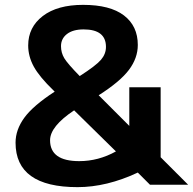

<svg xmlns="http://www.w3.org/2000/svg" viewBox="-20 -760 794 790"><path d="M285 -306Q186 -240 186 -183Q186 -97 306 -97Q385 -97 457 -137ZM386 -368 512 -242V-401H641V-113L754 0H597L547 -50Q419 10 299 10Q44 10 44 -173Q44 -226 80 -275.5Q116 -325 205 -383L200 -388Q142 -444 119 -486Q96 -528 96 -573Q96 -648 156 -694Q216 -740 322 -740Q433 -740 490 -696.5Q547 -653 547 -575Q547 -521 510.5 -472.5Q474 -424 386 -368ZM308 -447Q375 -490 395.5 -514Q416 -538 416 -567Q416 -639 324 -639Q280 -639 255.5 -620Q231 -601 231 -570Q231 -543 244.5 -520.5Q258 -498 308 -447Z"/></svg>

Font: Mplus 1p Bold
Style: Bold
Weight: 700
Version: Version 1.061